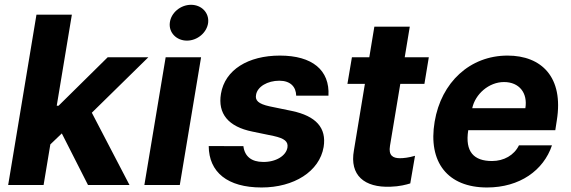

<svg xmlns="http://www.w3.org/2000/svg" viewBox="-20 -790 2439 820"><path d="M14.9 0H166.2L195 -173.3L244 -220.2L355.8 0H533L372.2 -308.6L613.6 -545.5H440L230.1 -338.4H222.3L286.9 -727.3H135.7Z M596.6 0H747.9L838.8 -545.5H687.5ZM705.3 -693.2C699.9 -651.3 733.3 -616.5 778.4 -616.5C823.5 -616.5 864 -651.3 869 -693.2C873.6 -735.4 840.9 -769.5 795.8 -769.5C751.1 -769.5 710.2 -735.4 705.3 -693.2Z M1245 -381.4H1382.8C1388.8 -490.4 1313.9 -552.6 1175.4 -552.6C1039.8 -552.6 940.7 -491.8 923.7 -389.9C909.4 -305 954.5 -248.9 1057.9 -228L1148.8 -209.2C1195.3 -198.9 1211.3 -185.4 1207.7 -160.5C1202.4 -125 1158.4 -97.3 1103 -98.4C1054.7 -98.7 1024.9 -121.4 1019.5 -165.8L871.4 -166.2C872.2 -54.7 951.3 10.7 1097.3 10.7C1235.1 10.7 1344.5 -57.5 1362.2 -162.3C1375.4 -244.3 1329.2 -294.4 1226.9 -316.1L1131 -335.9C1082.4 -346.6 1069.2 -361.5 1073.5 -384.6C1078.8 -420.1 1122.9 -445.3 1172.9 -445.3C1220.9 -445.3 1244.3 -418.7 1245 -381.4Z M1811.4 -545.5H1708.5L1730.1 -676.1H1578.8L1557.2 -545.5H1483L1463.8 -431.8H1538.4L1491.5 -147.7C1472.3 -41.2 1536.2 11.7 1647.4 7.5C1686.4 6.4 1715.2 -1.4 1732.2 -6.7L1752.5 -124.6C1725.1 -116.5 1702.4 -114.3 1688.2 -114.3C1658 -114.3 1638.5 -125.7 1645.6 -167.6L1689.6 -431.8H1792.6Z M2060 10.7C2199.9 10.7 2301.5 -62.5 2337.4 -169.4H2196.4C2175.8 -126.8 2131.7 -102.3 2081.3 -102.3C2004.3 -102.3 1965.2 -141.3 1979.8 -234H2351.6L2358 -275.6C2388.1 -460.9 2292.3 -552.6 2147.7 -552.6C1987.2 -552.6 1864.3 -438.6 1836.3 -270.2C1807.2 -97.3 1892 10.7 2060 10.7ZM1996.8 -327.8C2009.6 -387.8 2067.5 -439.6 2132.5 -439.6C2197.8 -439.6 2234.4 -392.8 2223.7 -327.8Z"/></svg>

Font: Magic Ui Pro
Style: Bold Italic
Weight: 700
Italic angle: -9.39999°
Designer: Stefan Endress, Andreas Faust
Version: Version 1.000;FEAKit 1.0